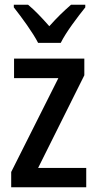

<svg xmlns="http://www.w3.org/2000/svg" viewBox="-20 -786 407 806"><path d="M140 -606H235C257 -651 306 -715 338 -755V-766H278C245 -737 221 -714 187 -676C157 -710 125 -744 98 -766H38V-755C72 -712 118 -649 140 -606ZM342 0V-81H140L334 -470V-540H39V-458H225L27 -64V0Z"/></svg>

Font: Noto Sans Devanagari Condensed Medium
Style: Regular
Weight: 500
Width: 3
Designer: Jelle Bosma - Monotype Design Team
Foundry: Monotype Imaging Inc.
Version: Version 2.004